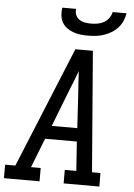

<svg xmlns="http://www.w3.org/2000/svg" viewBox="-72 -1001 734 1048"><g transform="rotate(5 295.0 -477.5)"><path d="M-10 0V-74H46L317 -735H413L466 -74H512L513 0H317V-74H380L369 -234H195L132 -73H185V0ZM225 -307H365L354 -490Q351 -522 349.5 -554Q348 -586 346 -618Q334 -586 321.5 -554Q309 -522 296 -490ZM379 -815Q358 -815 337 -817.5Q316 -820 297 -827Q278 -834 262 -846Q246 -858 236.5 -875Q227 -892 225 -913Q223 -934 226 -955H302Q299 -938 305.5 -922Q312 -906 325.5 -897Q339 -888 356 -885Q373 -882 390 -882Q407 -882 425 -885Q443 -888 459.5 -897Q476 -906 487.5 -922Q499 -938 502 -955H578Q575 -934 566 -913Q557 -892 541.5 -875Q526 -858 506 -846Q486 -834 465 -827Q444 -820 422 -817.5Q400 -815 379 -815Z"/></g></svg>

Font: Iosevka Plex Etoile
Style: Italic
Weight: 400
Italic angle: -9°
Designer: Belleve Invis
Foundry: Belleve Invis
Version: Version 25.1.1; ttfautohint (v1.8.4)